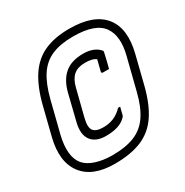

<svg xmlns="http://www.w3.org/2000/svg" viewBox="-168 -851 965 1002"><g transform="rotate(-30 315.0 -350.0)"><path d="M385 -715Q531 -715 591.5 -640.5Q652 -566 618 -429L576 -261Q551 -162 509.5 -101Q468 -40 402.5 -12.5Q337 15 240 15Q106 15 48.5 -61.5Q-9 -138 24 -271L66 -439Q91 -537 131.5 -598Q172 -659 234 -687Q296 -715 385 -715ZM381 -670Q305 -670 253.5 -648Q202 -626 169.5 -577Q137 -528 116 -446L68 -255Q55 -200 59 -156.5Q63 -113 86 -85Q109 -58 153 -44Q197 -30 251 -30Q332 -30 385.5 -52Q439 -74 472.5 -123.5Q506 -173 526 -254L574 -445Q600 -550 559 -608Q516 -670 381 -670ZM383 -566Q416 -566 440.5 -556Q465 -546 479 -529Q484 -523 481 -516Q477 -496 471 -472.5Q465 -449 460 -429H424Q413 -429 416 -440Q419 -452 422.5 -466.5Q426 -481 432 -504Q420 -513 403.5 -516.5Q387 -520 367 -520Q323 -520 298 -498.5Q273 -477 262 -432L222 -274Q208 -219 225 -199Q240 -180 284 -180Q316 -180 344 -191Q372 -202 400 -230H412Q410 -220 407 -210Q404 -200 402 -190Q400 -181 398 -178.5Q396 -176 391 -171Q354 -134 273 -134Q211 -134 184.5 -170.5Q158 -207 174 -273L213 -431Q230 -497 270.5 -531.5Q311 -566 383 -566Z"/></g></svg>

Font: Recursive Sn Lnr St Lt
Style: Italic
Weight: 300
Italic angle: -15°
Version: Version 1.079;hotconv 1.0.112;makeotfexe 2.5.65598; ttfautoh